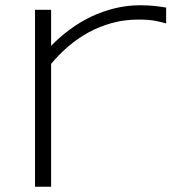

<svg xmlns="http://www.w3.org/2000/svg" viewBox="-20 -708 650 728"><path d="M609.9 -619.1Q595.7 -623.5 570.6 -628.7Q545.4 -633.8 505.9 -633.8Q451.2 -633.8 403.1 -620.4Q355 -606.9 313.7 -584Q272.5 -561 237.3 -530.5Q202.1 -500 173.8 -465.8V0H112.8V-670.9H173.8V-534.2Q206.5 -567.9 244.9 -596.2Q283.2 -624.5 325.7 -644.8Q368.2 -665 414.8 -676.5Q461.4 -688 511.2 -688Q528.3 -688 542 -687.3Q555.7 -686.5 567.1 -685.3Q578.6 -684.1 588.9 -682.6Q599.1 -681.2 609.9 -679.2V-619.1Z"/></svg>

Font: Syncopate
Style: Regular
Weight: 300
Width: 7
Designer: Astigmatic (AOETI)
Foundry: Astigmatic (AOETI)
Version: Version 001.000